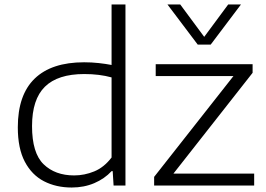

<svg xmlns="http://www.w3.org/2000/svg" viewBox="-20 -828 1186 857"><path d="M300 9Q230.5 9 176.2 -19Q122 -47 90.8 -106.2Q59.5 -165.5 59.5 -259.5Q59.5 -404.5 134.8 -477.2Q210 -550 355.5 -550Q389 -550 420.8 -546.5Q452.5 -543 478 -538V-808H540V0H487L483 -64H478Q446.5 -30 400.8 -10.5Q355 9 300 9ZM311 -45Q357 -45 400.8 -63Q444.5 -81 478 -125V-482.5Q424 -497.5 356 -497.5Q238 -497.5 180.5 -441Q123 -384.5 123 -265Q123 -145 174.5 -95Q226 -45 311 -45ZM668 0V-38.5L1022 -488.5H675V-541.5H1107.5V-503L754 -53H1114.5V0ZM862.5 -629 727.5 -808H784.5L891.5 -663.5L998.5 -808H1055.5L920.5 -629Z"/></svg>

Font: Encode Sans Expanded Expanded Light
Style: Regular
Weight: 300
Width: 7
Designer: Multiple Designers
Foundry: Impallari Type
Version: Version 3.000; ttfautohint (v1.8.3) -l 8 -r 50 -G 200 -x 14 